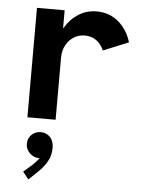

<svg xmlns="http://www.w3.org/2000/svg" viewBox="-57 -576 675 914"><g transform="rotate(5 281.0 -118.5)"><path d="M533.7 -397.5 413.1 -348.1Q399.9 -377.9 377 -394.8Q354 -411.6 320.8 -411.6Q293.5 -411.6 269.8 -397.2Q246.1 -382.8 231.9 -356.4Q217.8 -330.1 217.8 -296.9V0H83V-522.9H215.3V-439H217.8Q242.2 -481.4 281.2 -506.1Q320.3 -530.8 368.2 -530.8Q428.7 -530.8 472.2 -494.1Q515.6 -457.5 533.7 -397.5ZM215.3 135.3Q215.3 172.4 197.8 201.7Q180.2 231 158.2 251.5L113.3 294.4L85.4 259.3L128.4 222.2Q147.5 204.1 157.7 188Q156.2 188.5 151.9 188.5Q137.7 188.5 123.8 180.4Q109.9 172.4 100.6 158.2Q91.3 144 91.3 126Q91.3 107.9 99.9 94Q108.4 80.1 122.6 72.5Q136.7 64.9 151.9 64.9Q179.7 64.9 197.5 83.3Q215.3 101.6 215.3 135.3Z"/></g></svg>

Font: Reddit Mono
Style: Bold
Weight: 700
Designer: Stephen Hutchings
Foundry: Reddit
Version: Version 1.009